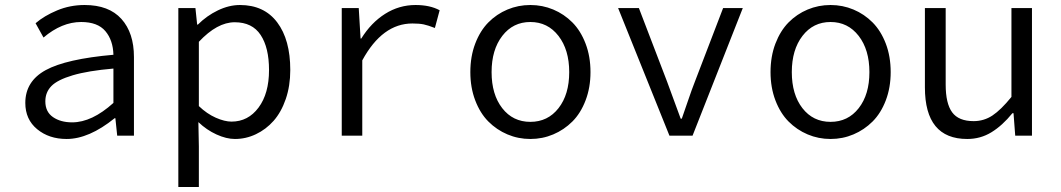

<svg xmlns="http://www.w3.org/2000/svg" viewBox="-20 -542 4237 767"><path d="M246.1 13.2Q175.8 13.2 128.4 -25.9Q81.1 -64.9 81.1 -130.9Q81.1 -217.3 162.8 -262Q244.6 -306.6 433.1 -323.2Q431.6 -381.3 400.9 -417.7Q370.1 -454.1 304.2 -454.1Q227.1 -454.1 153.8 -392.1L122.1 -449.2Q156.7 -479 208.3 -500.5Q259.8 -522 317.9 -522Q415 -522 465.1 -466.3Q515.1 -410.6 515.1 -314V0H448.2L440.9 -69.8H438Q335.4 13.2 246.1 13.2ZM268.1 -53.2Q347.2 -53.2 433.1 -130.9V-268.1Q331.5 -259.3 270.5 -241.2Q209.5 -223.1 185.3 -198.2Q161.1 -173.3 161.1 -137.2Q161.1 -95.2 191.7 -74.2Q222.2 -53.2 268.1 -53.2Z M692.4 205.1V-509.8H760.7L767.6 -443.8H770.5Q805.7 -479 850.3 -500.5Q895 -522 938.5 -522Q1035.2 -522 1087.4 -452.6Q1139.6 -383.3 1139.6 -262.2Q1139.6 -199.2 1121.6 -146.5Q1103.5 -93.8 1073 -59.3Q1042.5 -24.9 1002.4 -5.9Q962.4 13.2 918.5 13.2Q884.3 13.2 844.7 -4.9Q805.2 -22.9 772.5 -54.2L774.4 43V205.1ZM904.8 -56.2Q971.2 -56.2 1012.9 -112.3Q1054.7 -168.5 1054.7 -262.2Q1054.7 -351.6 1021.2 -402.3Q987.8 -453.1 917.5 -453.1Q847.7 -453.1 774.4 -375V-118.2Q806.6 -87.4 842 -71.8Q877.4 -56.2 904.8 -56.2Z M1345.2 0V-509.8H1413.1L1420.4 -388.2H1423.3Q1462.4 -451.2 1518.3 -486.6Q1574.2 -522 1640.1 -522Q1697.8 -522 1736.3 -501L1717.3 -430.2Q1689.9 -440.9 1672.4 -444.6Q1654.8 -448.2 1627.4 -448.2Q1507.3 -448.2 1427.2 -300.8V0Z M1858.9 -253.9Q1858.9 -316.4 1878.4 -367.7Q1897.9 -418.9 1930.9 -452.4Q1963.9 -485.8 2007.1 -503.9Q2050.3 -522 2098.6 -522Q2147 -522 2190.2 -503.9Q2233.4 -485.8 2266.6 -452.4Q2299.8 -418.9 2319.3 -367.7Q2338.9 -316.4 2338.9 -253.9Q2338.9 -192.4 2319.3 -141.1Q2299.8 -89.8 2266.6 -56.6Q2233.4 -23.4 2190.2 -5.1Q2147 13.2 2098.6 13.2Q2050.3 13.2 2007.1 -5.1Q1963.9 -23.4 1930.9 -56.6Q1897.9 -89.8 1878.4 -141.1Q1858.9 -192.4 1858.9 -253.9ZM1986.3 -109.9Q2028.8 -55.2 2098.6 -55.2Q2168.5 -55.2 2211.2 -109.9Q2253.9 -164.6 2253.9 -253.9Q2253.9 -343.3 2210.9 -398.7Q2168 -454.1 2098.6 -454.1Q2029.3 -454.1 1986.6 -398.7Q1943.8 -343.3 1943.8 -253.9Q1943.8 -164.6 1986.3 -109.9Z M2654.3 0 2449.2 -509.8H2532.2L2644.5 -216.8Q2649.9 -203.6 2699.2 -67.9H2703.6Q2709 -82.5 2726.8 -135Q2744.6 -187.5 2756.3 -216.8L2868.7 -509.8H2947.3L2746.6 0Z M3058.1 -253.9Q3058.1 -316.4 3077.6 -367.7Q3097.2 -418.9 3130.1 -452.4Q3163.1 -485.8 3206.3 -503.9Q3249.5 -522 3297.9 -522Q3346.2 -522 3389.4 -503.9Q3432.6 -485.8 3465.8 -452.4Q3499 -418.9 3518.6 -367.7Q3538.1 -316.4 3538.1 -253.9Q3538.1 -192.4 3518.6 -141.1Q3499 -89.8 3465.8 -56.6Q3432.6 -23.4 3389.4 -5.1Q3346.2 13.2 3297.9 13.2Q3249.5 13.2 3206.3 -5.1Q3163.1 -23.4 3130.1 -56.6Q3097.2 -89.8 3077.6 -141.1Q3058.1 -192.4 3058.1 -253.9ZM3185.5 -109.9Q3228 -55.2 3297.9 -55.2Q3367.7 -55.2 3410.4 -109.9Q3453.1 -164.6 3453.1 -253.9Q3453.1 -343.3 3410.2 -398.7Q3367.2 -454.1 3297.9 -454.1Q3228.5 -454.1 3185.8 -398.7Q3143.1 -343.3 3143.1 -253.9Q3143.1 -164.6 3185.5 -109.9Z M3843.8 13.2Q3674.8 13.2 3674.8 -192.9V-509.8H3757.8V-204.1Q3757.8 -128.4 3783.7 -93.3Q3809.6 -58.1 3869.6 -58.1Q3910.6 -58.1 3944.6 -80.6Q3978.5 -103 4020.5 -154.8V-509.8H4102.5V0H4035.6L4028.8 -89.8H4024.4Q3984.4 -40.5 3940.7 -13.7Q3897 13.2 3843.8 13.2Z"/></svg>

Font: Office Code Pro D
Style: Regular
Weight: 400
Designer: Nathan Rutzky & Paul D. Hunt
Foundry: Adobe Systems Incorporated
Version: Version 1.004;PS 001.004;hotconv 1.0.70;makeotf.lib2.5.58329